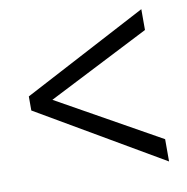

<svg xmlns="http://www.w3.org/2000/svg" viewBox="-65 -630 629 645"><g transform="rotate(-10 250.0 -307.0)"><path d="M35 -296V-344L458 -567V-496L111 -319L461 -123V-47Z"/></g></svg>

Font: Vazir Code
Style: Code
Weight: 400
Foundry: DejaVu fonts team - Redesigned by Saber Rastikerdar
Version: Version 1.1.2